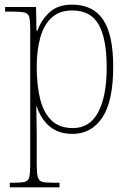

<svg xmlns="http://www.w3.org/2000/svg" viewBox="-20 -566 566 826"><path d="M22 240V220H43Q73 220 87.5 216Q102 212 106 195.5Q110 179 110 143V-442Q110 -476 106 -492Q102 -508 86.5 -512Q71 -516 35 -516H2V-536H135L137 -434H141Q158 -481 193.5 -513.5Q229 -546 290 -546Q380 -546 423.5 -481.5Q467 -417 467 -279Q467 -130 420 -60Q373 10 292 10Q233 10 195 -21Q157 -52 138 -108H136Q136 -93 137 -64Q138 -35 138 13V143Q138 179 142.5 195.5Q147 212 161 216Q175 220 205 220H236V240ZM294 -15Q366 -15 402.5 -83.5Q439 -152 439 -276Q439 -398 405 -459.5Q371 -521 291 -521Q236 -521 202.5 -490.5Q169 -460 153.5 -405Q138 -350 138 -278Q138 -198 153 -139Q168 -80 202 -47.5Q236 -15 294 -15Z"/></svg>

Font: Noto Serif Hebrew SemiCondensed Thin
Style: Regular
Weight: 100
Width: 4
Designer: Monotype Design Team
Foundry: Monotype Imaging Inc.
Version: Version 2.004; ttfautohint (v1.8.4.7-5d5b)